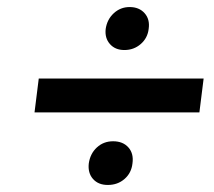

<svg xmlns="http://www.w3.org/2000/svg" viewBox="-20 -576 608 545"><path d="M78 -257 90 -353H558L546 -257ZM286 -51Q259 -51 244 -68Q229 -85 232 -112Q236 -140 255 -157.5Q274 -175 301 -175Q329 -175 344.5 -157.5Q360 -140 356 -112Q353 -85 333.5 -68Q314 -51 286 -51ZM333 -434Q307 -434 292 -451Q277 -468 280 -494Q284 -521 303 -538.5Q322 -556 348 -556Q375 -556 390.5 -538.5Q406 -521 402 -494Q399 -468 379.5 -451Q360 -434 333 -434Z"/></svg>

Font: Expletus Sans
Style: Italic
Weight: 400
Italic angle: -7°
Designer: Jasper de Waard
Foundry: Designtown
Version: Version 7.500